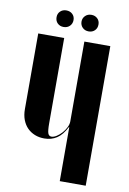

<svg xmlns="http://www.w3.org/2000/svg" viewBox="-92 -891 635 947"><g transform="rotate(10 225.5 -417.5)"><path d="M274 -270H276V-240V0H406V-699H276V-299Q276 -285 268.5 -269.5Q261 -254 249 -240.5Q237 -227 223 -218Q209 -209 197 -209Q185 -209 180 -221.5Q175 -234 175 -272V-699H45V-320Q45 -290 54 -266.5Q63 -243 79 -227Q95 -211 116.5 -202.5Q138 -194 164 -194Q199 -194 226 -211.5Q253 -229 274 -270ZM120 -794Q120 -775 132 -763.5Q144 -752 162 -752Q181 -752 193 -764Q205 -776 205 -794Q205 -812 193 -823.5Q181 -835 162 -835Q144 -835 132 -823.5Q120 -812 120 -794ZM245 -794Q245 -776 257 -764Q269 -752 288 -752Q306 -752 318 -763.5Q330 -775 330 -794Q330 -812 318 -823.5Q306 -835 288 -835Q269 -835 257 -823Q245 -811 245 -794Z"/></g></svg>

Font: Moniqa Black
Style: Regular
Weight: 900
Designer: Rajesh Rajput
Foundry: Rajesh Rajput
Version: Version 1.000